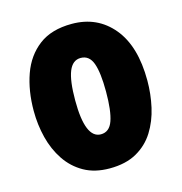

<svg xmlns="http://www.w3.org/2000/svg" viewBox="-90 -711 696 736"><g transform="rotate(-15 258.0 -342.5)"><path d="M483 -344Q483 -291 471.5 -239.5Q460 -188 434 -146.5Q408 -105 364.5 -80.5Q321 -56 257 -56Q198 -56 155.5 -80Q113 -104 85.5 -145Q58 -186 45 -237.5Q32 -289 32 -344Q32 -424 55 -488.5Q78 -553 128 -591Q178 -629 259 -629Q360 -629 421.5 -555Q483 -481 483 -344ZM196 -342Q196 -191 258 -191Q292 -191 305.5 -229.5Q319 -268 319 -344Q319 -420 305.5 -457Q292 -494 258 -494Q226 -494 211 -457Q196 -420 196 -342Z"/></g></svg>

Font: Noto Sans Malayalam UI ExtraCondensed Black
Style: Regular
Weight: 900
Width: 2
Designer: Jelle Bosma - Monotype Design Team
Foundry: Monotype Imaging Inc.
Version: Version 2.104; ttfautohint (v1.8.4.7-5d5b)